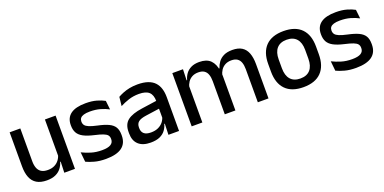

<svg xmlns="http://www.w3.org/2000/svg" viewBox="-15 -1074 3312 1657"><g transform="rotate(-20 1641.5 -245.0)"><path d="M154 -489V-187Q154 -152 163.8 -125.8Q173.5 -99.5 196 -85Q218.5 -70.5 256.5 -70.5Q292.5 -70.5 318.2 -83.5Q344 -96.5 360.5 -118.8Q377 -141 383.5 -168.5L399.5 -100.5H378.5Q370 -70 350.5 -44.5Q331 -19 298.5 -4Q266 11 218 11Q161 11 125.2 -10.8Q89.5 -32.5 72.8 -74.2Q56 -116 56 -176V-489ZM478 -489V0H380L384 -114.5L380 -120.5V-489Z M760 11.5Q701 11.5 656.5 -0.8Q612 -13 582 -27.5L573 -117Q610 -98.5 654.5 -84.8Q699 -71 754.5 -71Q808 -71 833.8 -86.8Q859.5 -102.5 859.5 -133.5V-137.5Q859.5 -157.5 849 -170.8Q838.5 -184 811.8 -194.5Q785 -205 736 -216Q674.5 -230 639 -249Q603.5 -268 588.2 -295.8Q573 -323.5 573 -362.5V-367Q573 -433 619 -467Q665 -501 757 -501Q815 -501 858 -488.5Q901 -476 929 -460L938 -378.5Q904.5 -396.5 861.8 -408.8Q819 -421 767 -421Q731.5 -421 710 -414.2Q688.5 -407.5 679 -395.2Q669.5 -383 669.5 -366V-362.5Q669.5 -344 679.5 -330.2Q689.5 -316.5 715.2 -305.8Q741 -295 787 -285Q849 -272 886 -254.5Q923 -237 939.5 -209.8Q956 -182.5 956 -139.5V-132Q956 -60.5 907 -24.5Q858 11.5 760 11.5Z M1336.5 0 1340.5 -116 1337 -131V-285L1337.5 -309.5Q1337.5 -366 1308.8 -392.5Q1280 -419 1216.5 -419Q1165 -419 1121 -404.5Q1077 -390 1041.5 -371L1050.5 -453Q1070.5 -464.5 1097.5 -475.5Q1124.5 -486.5 1158.5 -493.5Q1192.5 -500.5 1233 -500.5Q1288.5 -500.5 1327 -487.2Q1365.5 -474 1389 -449Q1412.5 -424 1423.2 -389Q1434 -354 1434 -311V0ZM1171 11Q1098.5 11 1060 -24.8Q1021.5 -60.5 1021.5 -126.5V-141.5Q1021.5 -211.5 1064.8 -245.2Q1108 -279 1201 -292L1348 -313L1353.5 -242L1212.5 -222Q1162 -215 1140.5 -197.8Q1119 -180.5 1119 -147V-140Q1119 -106.5 1139.8 -88.5Q1160.5 -70.5 1203 -70.5Q1242 -70.5 1270 -83.5Q1298 -96.5 1315.5 -118.2Q1333 -140 1339.5 -166.5L1353 -101H1335Q1327 -71 1308.5 -45.5Q1290 -20 1256.8 -4.5Q1223.5 11 1171 11Z M2157.5 0V-304.5Q2157.5 -339 2148.8 -364.8Q2140 -390.5 2119.8 -404.5Q2099.5 -418.5 2065 -418.5Q2032 -418.5 2008 -405.5Q1984 -392.5 1969.2 -370.5Q1954.5 -348.5 1948 -320.5L1935 -388.5H1946.5Q1955.5 -418 1974 -443.5Q1992.5 -469 2024 -484.5Q2055.5 -500 2103.5 -500Q2157.5 -500 2191 -478.8Q2224.5 -457.5 2240 -416.2Q2255.5 -375 2255.5 -315.5V0ZM1550 0V-489H1648L1644 -374.5L1648 -368.5V0ZM1854 0V-304.5Q1854 -339 1845.2 -364.8Q1836.5 -390.5 1816.2 -404.5Q1796 -418.5 1761.5 -418.5Q1728.5 -418.5 1704.5 -405.5Q1680.5 -392.5 1665.8 -370.5Q1651 -348.5 1644.5 -320.5L1628.5 -388.5H1649.5Q1657.5 -419.5 1675.8 -444.8Q1694 -470 1724.5 -485Q1755 -500 1799.5 -500Q1867.5 -500 1902.5 -465Q1937.5 -430 1946.5 -363Q1949 -353.5 1950.2 -341.5Q1951.5 -329.5 1951.5 -318V0Z M2574.5 12.5Q2466.5 12.5 2410.5 -45Q2354.5 -102.5 2354.5 -210.5V-280Q2354.5 -387.5 2410.5 -444.8Q2466.5 -502 2574.5 -502Q2682.5 -502 2738.2 -444.8Q2794 -387.5 2794 -280V-210.5Q2794 -102.5 2738.2 -45Q2682.5 12.5 2574.5 12.5ZM2574.5 -67Q2634 -67 2665 -102.5Q2696 -138 2696 -204.5V-286Q2696 -352 2665 -387.2Q2634 -422.5 2574.5 -422.5Q2515 -422.5 2484 -387.2Q2453 -352 2453 -286V-204.5Q2453 -138 2484 -102.5Q2515 -67 2574.5 -67Z M3057 11.5Q2998 11.5 2953.5 -0.8Q2909 -13 2879 -27.5L2870 -117Q2907 -98.5 2951.5 -84.8Q2996 -71 3051.5 -71Q3105 -71 3130.8 -86.8Q3156.5 -102.5 3156.5 -133.5V-137.5Q3156.5 -157.5 3146 -170.8Q3135.5 -184 3108.8 -194.5Q3082 -205 3033 -216Q2971.5 -230 2936 -249Q2900.5 -268 2885.2 -295.8Q2870 -323.5 2870 -362.5V-367Q2870 -433 2916 -467Q2962 -501 3054 -501Q3112 -501 3155 -488.5Q3198 -476 3226 -460L3235 -378.5Q3201.5 -396.5 3158.8 -408.8Q3116 -421 3064 -421Q3028.5 -421 3007 -414.2Q2985.5 -407.5 2976 -395.2Q2966.5 -383 2966.5 -366V-362.5Q2966.5 -344 2976.5 -330.2Q2986.5 -316.5 3012.2 -305.8Q3038 -295 3084 -285Q3146 -272 3183 -254.5Q3220 -237 3236.5 -209.8Q3253 -182.5 3253 -139.5V-132Q3253 -60.5 3204 -24.5Q3155 11.5 3057 11.5Z"/></g></svg>

Font: Anek Telugu Medium
Style: Regular
Weight: 500
Designer: Omkar Bhoir (Telugu), Yesha Goshar (Latin)
Foundry: Ek Type
Version: Version 1.003